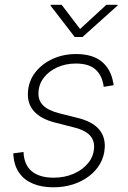

<svg xmlns="http://www.w3.org/2000/svg" viewBox="-20 -778 540 809"><path d="M205.1 11.2Q154.8 11.2 118.2 -4.4Q81.5 -20 60.8 -49.8Q40 -79.6 36.6 -121.1Q36.1 -125.5 36.1 -126.5Q36.1 -127.4 36.1 -131.8L79.1 -137.7Q81.1 -83.5 113.8 -56.4Q146.5 -29.3 206.1 -29.3Q252 -29.3 290.3 -45.9Q328.6 -62.5 351.8 -91.3Q375 -120.1 376.5 -157.2Q377.4 -188.5 357.4 -209Q337.4 -229.5 295.4 -240.2L211.4 -261.7Q152.3 -276.9 123.5 -308.8Q94.7 -340.8 97.7 -388.2Q100.1 -436 128.2 -472.4Q156.2 -508.8 201.2 -529.5Q246.1 -550.3 300.8 -550.3Q369.6 -550.3 408.4 -518.6Q447.3 -486.8 457 -429.7Q458 -426.3 458.3 -424.6Q458.5 -422.9 458.5 -418.9L417 -412.1Q411.1 -459 383.1 -484.6Q355 -510.3 299.8 -510.3Q256.3 -510.3 220.9 -494.1Q185.5 -478 164.3 -450.2Q143.1 -422.4 142.1 -387.2Q140.6 -355 161.9 -333.7Q183.1 -312.5 229 -300.8L310.5 -280.3Q368.2 -265.6 396 -234.4Q423.8 -203.1 421.4 -156.2Q419.4 -119.1 401.9 -88.4Q384.3 -57.6 354.5 -35.2Q324.7 -12.7 286.4 -0.7Q248 11.2 205.1 11.2ZM239.7 -757.8 317.4 -655.8 428.2 -757.8H475.6L475.1 -754.4L327.6 -622.1H294.9L192.9 -754.4L193.4 -757.8Z"/></svg>

Font: Inter 16pt ExtraLight
Style: Italic
Weight: 250
Italic angle: -9.3988°
Version: Version 4.001;git-66647c0bb